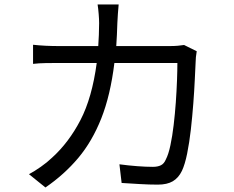

<svg xmlns="http://www.w3.org/2000/svg" viewBox="-20 -807 1040 854"><path d="M855 -579.1Q850.1 -550.8 850.1 -529.8Q848.6 -501 846.4 -452.6Q844.2 -404.3 839.8 -346.4Q835.4 -288.6 828.9 -230.7Q822.3 -172.9 812.5 -124.3Q802.7 -75.7 789.1 -46.9Q773.9 -15.6 748.5 -0.7Q723.1 14.2 682.1 14.2Q643.6 14.2 601.8 11.7Q560.1 9.3 521 6.8L511.2 -76.2Q551.3 -70.8 589.8 -67.9Q628.4 -64.9 660.2 -64.9Q681.6 -64.9 695.8 -72Q710 -79.1 717.8 -98.1Q729.5 -120.6 738 -160.9Q746.6 -201.2 752.4 -250.7Q758.3 -300.3 762 -351.8Q765.6 -403.3 767.3 -449.2Q769 -495.1 769 -526.9H488.8Q471.2 -383.3 430.7 -280.8Q390.1 -178.2 327.9 -104.2Q265.6 -30.3 182.1 26.9L108.9 -32.2Q132.8 -44.9 161.1 -64.7Q189.5 -84.5 211.9 -106Q286.1 -173.3 337.9 -272.9Q389.6 -372.6 410.2 -526.9H242.2Q212.9 -526.9 183.1 -526.4Q153.3 -525.9 127 -522.9V-607.9Q153.3 -605 182.9 -603.5Q212.4 -602.1 241.2 -602.1H417Q418.5 -626 419.7 -651.4Q420.9 -676.8 420.9 -704.1Q420.9 -720.7 418.9 -744.9Q417 -769 414.1 -787.1H507.8Q505.9 -769.5 504.4 -746.3Q502.9 -723.1 502 -705.1Q501.5 -678.2 500 -652.6Q498.5 -627 497.1 -602.1H734.9Q755.4 -602.1 770.8 -603.5Q786.1 -605 798.8 -606.9Z"/></svg>

Font: Source Han Sans CN
Style: Regular
Weight: 400
Designer: Ryoko NISHIZUKA  (kana, bopomofo & ideographs); Paul D. Hunt (Latin, Greek & Cyrillic); Sandoll Communications , Soo-you
Foundry: Adobe
Version: Version 2.004;hotconv 1.0.118;makeotfexe 2.5.65603